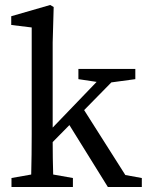

<svg xmlns="http://www.w3.org/2000/svg" viewBox="-20 -749 588 769"><path d="M548 -36V0H412L258 -248L191 -180Q191 -148 191.5 -115Q192 -82 193 -50L272 -36V0H26V-36L105 -50Q106 -90 106.5 -130.5Q107 -171 107 -210V-639L25 -649V-684L181 -729L195 -721L191 -579V-238L367 -421L294 -432V-473H522V-432L426 -419L317 -308L482 -48Z"/></svg>

Font: SourceSerifPro
Style: Book
Weight: 400
Designer: Frank Grießhammer
Foundry: Adobe Systems Incorporated
Version: Version 1.014;PS Version 1.0;hotconv 1.0.73;makeotf.lib2.5.5